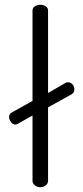

<svg xmlns="http://www.w3.org/2000/svg" viewBox="-20 -783 347 803"><path d="M148 0Q135 0 125.5 -8Q116 -16 116 -26V-300L54 -265Q50 -262 44 -262Q34 -262 26 -272.5Q18 -283 18 -294Q18 -300 21 -305Q24 -310 30 -313L116 -361V-739Q116 -750 125.5 -756.5Q135 -763 148 -763Q162 -763 171.5 -756.5Q181 -750 181 -739V-394L255 -437Q259 -439 265 -439Q272 -439 278 -435Q284 -431 287.5 -424Q291 -417 291 -410Q291 -395 280 -389L181 -334V-26Q181 -16 171.5 -8Q162 0 148 0Z"/></svg>

Font: Dosis
Style: Regular
Weight: 400
Designer: EdgarTolentino, PabloImpallari, IginoMarini
Foundry: EdgarTolentino, PabloImpallari, IginoMarini
Version: Version 3.001; ttfautohint (v1.8.2)